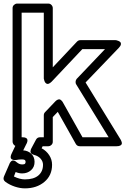

<svg xmlns="http://www.w3.org/2000/svg" viewBox="-22 -787 697 1066"><path d="M0 192.9 30.8 122.1Q31.2 120.6 32.2 118.4Q33.2 116.2 36.9 111.8Q40.5 107.4 44.7 105.2Q48.8 103 55.9 104.7Q63 106.4 70.8 113.8Q85 126 101.1 126Q112.8 126 116.5 122.3Q120.1 118.7 120.1 111.8Q120.1 105 116.2 101.6Q112.3 98.1 100.1 98.1Q82 98.1 68.8 101.1Q67.9 101.1 66.2 101.3Q64.5 101.6 60.1 101.6Q55.7 101.6 51.8 100.8Q47.9 100.1 43.9 97.7Q40 95.2 38.3 91.3Q36.6 87.4 37.6 80.6Q38.6 73.7 43 64.9L63 22.9Q56.2 20 52 12.9Q47.9 5.9 47.9 0V-742.2Q47.9 -752.9 55.9 -760Q64 -767.1 73.2 -767.1H246.1Q256.8 -767.1 263.9 -759.3Q271 -751.5 271 -742.2V-413.1L405.8 -556.2Q413.6 -564 423.8 -564H620.1Q622.1 -564 625.5 -563.2Q628.9 -562.5 636 -559.6Q643.1 -556.6 646.7 -552.5Q650.4 -548.3 649.2 -540.3Q647.9 -532.2 638.2 -522L453.1 -329.1L647 -13.2Q647.9 -11.7 649.4 -9Q650.9 -6.3 653.1 0.2Q655.3 6.8 654.3 11.7Q653.3 16.6 646.2 20.8Q639.2 24.9 626 24.9H420.9Q406.2 24.9 398.9 12.2L298.8 -166L271 -137.2V0Q271 10.7 263.2 17.8Q255.4 24.9 246.1 24.9H214.8L209 36.1Q235.4 50.3 251.2 74.5Q267.1 98.6 267.1 127.9Q267.1 187 224.4 222.9Q181.6 258.8 116.2 258.8Q89.8 258.8 60.8 249.3Q31.7 239.7 8.8 223.1Q-7.8 211.4 0 192.9ZM55.2 192.9Q88.4 209 116.2 209Q165.5 209 191.2 187Q216.8 165 216.8 127.9Q216.8 109.4 203.6 94.2Q190.4 79.1 168 73.2Q156.7 70.3 151.6 64.9Q146.5 59.6 147.2 53.2Q147.9 46.9 149.2 43.2Q150.4 39.6 151.9 37.1L178.2 -12.2Q185.5 -24.9 200.2 -24.9H221.2V-147Q221.2 -157.2 228 -164.1L286.1 -225.1Q293 -231.9 299.6 -234.1Q306.2 -236.3 310.3 -234.9Q314.5 -233.4 318.4 -229.7Q322.3 -226.1 323.7 -223.9Q325.2 -221.7 326.2 -220.2L436 -24.9H581.1L400.9 -318.8Q397 -324.2 397.7 -333.5Q398.4 -342.8 403.8 -349.1L561 -514.2H435.1L264.2 -333Q248 -317.9 238.3 -321.8Q228.5 -325.7 224.6 -337.9L221.2 -350.1V-716.8H98.1V-24.9H103Q115.2 -24.9 122.1 -21.2Q128.9 -17.6 129.9 -12.2Q130.9 -6.8 129.9 -1.5Q128.9 3.9 127 7.8L125 11.2L106.9 47.9Q132.8 49.3 151.1 66.2Q169.4 83 169.9 110.8Q170.4 140.1 150.4 158Q130.4 175.8 101.1 175.8Q83 175.8 64.9 168Z"/></svg>

Font: Trueno Bold Outline
Style: Regular
Weight: 700
Width: 6
Designer: Julieta Ulanovsky
Foundry: Julieta Ulanovsky
Version: Version 3.001b | FøM Fix